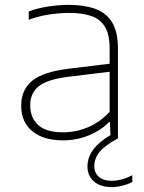

<svg xmlns="http://www.w3.org/2000/svg" viewBox="-20 -568 593 788"><path d="M239 8Q157.5 8 112.2 -29.8Q67 -67.5 67 -134Q67 -200 112.5 -236.8Q158 -273.5 262 -286L430 -306.5V-368Q430 -427 410.2 -458.8Q390.5 -490.5 353.2 -502.8Q316 -515 263 -515Q228 -515 185.2 -509Q142.5 -503 98 -487V-521Q133.5 -534.5 177.2 -541.2Q221 -548 262 -548Q325.5 -548 370.8 -531.8Q416 -515.5 440 -476.5Q464 -437.5 464 -369V0Q412.5 27.5 389.8 54.2Q367 81 367 114Q367 141.5 386 157.8Q405 174 437 174Q480 174 523 151V179Q504.5 188.5 481.5 194.2Q458.5 200 439 200Q392.5 200 365.8 177Q339 154 339 115Q339 41.5 433.5 -13.5L431 -67H427Q396.5 -34 346 -13Q295.5 8 239 8ZM104 -136Q104 -84.5 136.8 -54.8Q169.5 -25 239 -25Q292.5 -25 341.8 -46Q391 -67 430 -109V-273.5L261 -253Q175.5 -242.5 139.8 -214.5Q104 -186.5 104 -136Z"/></svg>

Font: Encode Sans Exp Th
Style: Regular
Weight: 100
Width: 7
Designer: Multiple Designers
Foundry: Impallari Type
Version: Version 3.002; ttfautohint (v1.8.3) -l 8 -r 50 -G 200 -x 14 